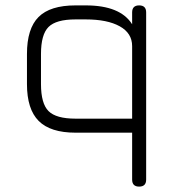

<svg xmlns="http://www.w3.org/2000/svg" viewBox="-20 -492 646 712"><path d="M80 -292Q80 -386 123 -429Q166 -472 260 -472H298Q426 -472 470 -402V-446Q470 -472 496 -472Q522 -472 522 -446V174Q522 200 496 200Q470 200 470 174V0H260Q167 0 123.5 -43.5Q80 -87 80 -180ZM260 -52H470V-321Q470 -369 424 -394.5Q378 -420 298 -420H260Q188 -420 160 -392Q132 -364 132 -292V-180Q132 -108 160 -80Q188 -52 260 -52Z"/></svg>

Font: Jura
Style: Regular
Weight: 400
Designer: Daniel Johnson, Alexei Vanyashin
Foundry: Daniel Johnson
Version: Version 5.103